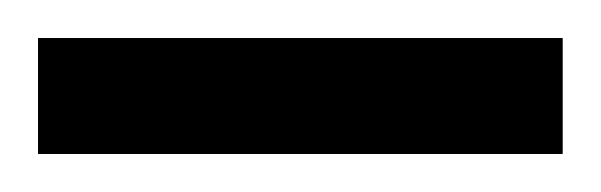

<svg xmlns="http://www.w3.org/2000/svg" viewBox="-34 -704 316 101"><path d="M-14 -623V-684H262V-623Z"/></svg>

Font: Cairo-CLs
Style: CLs-Regular
Weight: 400
Version: Version 3.130;gftools[0.9.24]